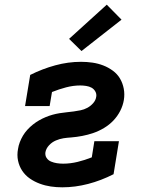

<svg xmlns="http://www.w3.org/2000/svg" viewBox="-20 -792 640 820"><path d="M246 8Q221 8 197 4.5Q173 1 150 -7.5Q127 -16 107.5 -29.5Q88 -43 75 -62.5Q62 -82 57 -106Q52 -130 57 -156Q59 -170 64.5 -184.5Q70 -199 78 -212.5Q86 -226 97 -238Q108 -250 120.5 -260Q133 -270 147 -278Q161 -286 175.5 -292Q190 -298 204.5 -302Q219 -306 234 -308.5Q249 -311 264.5 -312.5Q280 -314 294.5 -316Q309 -318 324 -321Q339 -324 353 -331.5Q367 -339 378 -351.5Q389 -364 391 -379Q393 -391 387 -401.5Q381 -412 371 -417.5Q361 -423 348 -425Q335 -427 323 -427Q293 -427 262.5 -419Q232 -411 202 -399L192 -339H87L109 -472Q161 -498 216 -513Q271 -528 326 -528Q351 -528 375 -524.5Q399 -521 421 -512.5Q443 -504 462 -490Q481 -476 492.5 -456.5Q504 -437 508.5 -413.5Q513 -390 509 -365Q505 -341 493.5 -318.5Q482 -296 464.5 -277.5Q447 -259 424.5 -245.5Q402 -232 378.5 -224Q355 -216 331.5 -211.5Q308 -207 284 -205Q267 -204 251 -201.5Q235 -199 218.5 -192Q202 -185 189.5 -171.5Q177 -158 174 -142Q172 -128 179 -117.5Q186 -107 198 -102Q210 -97 223 -95Q236 -93 250 -93Q280 -93 311 -100.5Q342 -108 372 -120L383 -189H488L465 -48Q412 -21 356.5 -6.5Q301 8 246 8ZM328 -574 275 -626 436 -772 499 -708Z"/></svg>

Font: Iosevka Etoile
Style: Bold Italic
Weight: 700
Italic angle: -9°
Designer: Belleve Invis
Foundry: Belleve Invis
Version: Version 28.1.0; ttfautohint (v1.8.4)